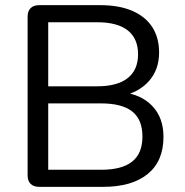

<svg xmlns="http://www.w3.org/2000/svg" viewBox="-20 -725 716 745"><path d="M132.3 0Q110.4 0 98.7 -11.7Q87.1 -23.3 87.1 -45.2V-659.8Q87.1 -681.7 98.7 -693.3Q110.4 -705 132.3 -705H368.6Q441.5 -705 492.4 -683.3Q543.4 -661.5 570.4 -620.5Q597.3 -579.5 597.3 -520.9Q597.3 -455.3 558.7 -411.3Q520.1 -367.3 454 -352.9V-367.3Q528.6 -358.5 571.4 -313.2Q614.3 -267.9 614.3 -193.8Q614.3 -99.8 553.1 -49.9Q492 0 380.6 0ZM167.1 -66.3H372.6Q453.3 -66.3 493 -98.1Q532.7 -129.9 532.7 -195Q532.7 -261.2 493 -292.5Q453.3 -323.8 372.6 -323.8H167.1ZM167.1 -390.1H356.6Q435.4 -390.1 475.5 -422Q515.7 -453.8 515.7 -514.4Q515.7 -575.6 475.5 -607.2Q435.4 -638.7 356.6 -638.7H167.1Z"/></svg>

Font: Nunito ExtraLight
Style: Regular
Weight: 200
Designer: Vernon Adams
Foundry: Vernon Adams
Version: Version 3.602